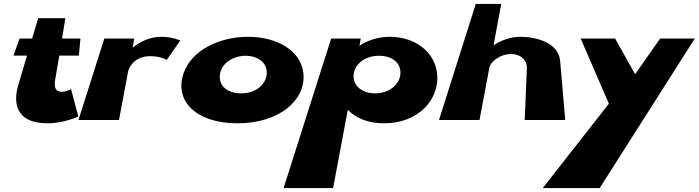

<svg xmlns="http://www.w3.org/2000/svg" viewBox="-20 -613 3571 981"><path d="M144 -416H80L49 -329H118L73 -177C48 -93 56 17 223 17C309 17 380 -18 380 -18L343 -158C343 -158 319 -144 295 -144C265 -144 255 -164 262 -206L283 -329H383L391 -416H297L314 -520H175Z M381 0H588L635 -250C637 -260 661 -326 747 -326C802 -326 832 -307 832 -307L901 -406C901 -406 861 -425 805 -425C718 -425 659 -370 659 -370H658L666 -416H513Z M918 -239C870 -101 976 17 1195 17C1405 17 1545 -101 1530 -239C1518 -355 1394 -425 1248 -425C1099 -425 958 -355 918 -239ZM1105 -239C1116 -293 1173 -328 1235 -328C1297 -328 1345 -293 1343 -239C1341 -181 1286 -136 1212 -136C1135 -136 1093 -181 1105 -239Z M2213 -240C2200 -349 2100 -425 1971 -425C1911 -425 1857 -406 1818 -380H1817L1823 -416H1672L1429 348H1682L1757 -52C1798 -9 1861 17 1943 17C2121 17 2229 -109 2213 -240ZM2026 -240C2025 -181 1968 -136 1896 -136C1825 -136 1777 -181 1788 -240C1798 -293 1852 -328 1916 -328C1983 -328 2027 -293 2026 -240Z M2223 0H2430L2480 -265C2487 -303 2541 -337 2590 -337C2643 -337 2674 -303 2672 -265L2661 0H2868L2842 -301C2834 -396 2719 -425 2638 -425C2590 -425 2543 -408 2504 -383H2502L2541 -593H2411Z M3353 -416 3225 -234 3123 -416H2947L3091 -83L2753 348H3044L3530 -416Z"/></svg>

Font: Hussar Milosc
Style: Bold
Weight: 700
Foundry: Cannot Into Space Fonts
Version: Version 1.02